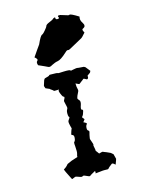

<svg xmlns="http://www.w3.org/2000/svg" viewBox="-141 -1048 881 1148"><g transform="rotate(-15 300.0 -474.5)"><path d="M391.6 -949.2C390.6 -949.2 378.9 -953.1 356.4 -960C348.6 -962.9 342.8 -963.9 337.9 -962.9C331.1 -963.9 330.1 -959 335 -950.2C336.9 -946.3 334 -944.3 326.2 -943.4C317.4 -942.4 312.5 -946.3 313.5 -958C305.7 -956.1 300.8 -954.1 297.9 -950.2C294.9 -947.3 286.1 -943.4 272.5 -937.5C257.8 -931.6 251 -925.8 250 -920.9C249 -917 246.1 -913.1 243.2 -909.2C227.5 -888.7 216.8 -877.9 210.9 -877C205.1 -875 194.3 -858.4 179.7 -825.2L158.2 -794.9C144.5 -774.4 135.7 -761.7 132.8 -757.8C146.5 -747.1 150.4 -739.3 143.6 -733.4C137.7 -728.5 136.7 -719.7 141.6 -707C171.9 -693.4 190.4 -685.5 197.3 -681.6C200.2 -680.7 202.1 -679.7 205.1 -679.7C210.9 -679.7 217.8 -682.6 225.6 -687.5C237.3 -693.4 249 -698.2 261.7 -700.2C274.4 -702.1 293.9 -714.8 320.3 -739.3C328.1 -747.1 334 -750 337.9 -748C341.8 -746.1 352.5 -751 370.1 -761.7C403.3 -780.3 422.9 -791 428.7 -793.9C434.6 -795.9 445.3 -806.6 460 -824.2C452.1 -837.9 450.2 -845.7 455.1 -847.7C459 -849.6 461.9 -851.6 464.8 -853.5C468.8 -856.4 470.7 -859.4 470.7 -864.3C471.7 -869.1 468.8 -876 463.9 -883.8C454.1 -897.5 452.1 -911.1 456.1 -923.8C424.8 -943.4 406.2 -952.1 401.4 -950.2C396.5 -948.2 393.6 -948.2 391.6 -949.2ZM280.3 -630.9C255.9 -629.9 244.1 -628.9 243.2 -630.9C242.2 -632.8 228.5 -633.8 200.2 -633.8H194.3C191.4 -633.8 190.4 -632.8 189.5 -630.9C188.5 -628.9 179.7 -625 162.1 -621.1C159.2 -620.1 157.2 -618.2 155.3 -614.3C153.3 -609.4 151.4 -607.4 152.3 -607.4C146.5 -590.8 144.5 -581.1 143.6 -580.1C142.6 -579.1 143.6 -573.2 148.4 -562.5L172.9 -551.8C171.9 -550.8 176.8 -547.9 186.5 -541C189.5 -539.1 191.4 -537.1 192.4 -535.2C192.4 -533.2 202.1 -533.2 221.7 -534.2C225.6 -535.2 225.6 -533.2 221.7 -530.3C218.8 -527.3 221.7 -516.6 230.5 -498C233.4 -491.2 236.3 -487.3 241.2 -485.4C246.1 -484.4 245.1 -477.5 237.3 -464.8C235.4 -460.9 235.4 -458 236.3 -455.1C237.3 -452.1 239.3 -441.4 244.1 -419.9C245.1 -416 244.1 -411.1 240.2 -405.3C236.3 -399.4 234.4 -387.7 236.3 -371.1C237.3 -365.2 238.3 -361.3 241.2 -360.4C244.1 -358.4 240.2 -352.5 231.4 -339.8C229.5 -336.9 228.5 -330.1 230.5 -320.3C232.4 -311.5 234.4 -300.8 237.3 -292C238.3 -289.1 237.3 -288.1 235.4 -285.2C233.4 -282.2 231.4 -273.4 226.6 -258.8C224.6 -254.9 226.6 -252 233.4 -250C240.2 -248 242.2 -238.3 239.3 -222.7C237.3 -214.8 235.4 -210 232.4 -209C229.5 -208 228.5 -199.2 230.5 -181.6C232.4 -158.2 232.4 -141.6 229.5 -133.8C226.6 -126 225.6 -119.1 226.6 -116.2C201.2 -107.4 188.5 -103.5 187.5 -103.5C186.5 -103.5 177.7 -99.6 161.1 -91.8C158.2 -89.8 155.3 -87.9 152.3 -83C149.4 -79.1 141.6 -72.3 128.9 -64.5C132.8 -55.7 135.7 -46.9 138.7 -42C141.6 -37.1 148.4 -23.4 159.2 -1C161.1 2 162.1 3.9 164.1 2.9C165 2 168.9 1 175.8 -2C180.7 -4.9 185.5 -5.9 191.4 -3.9C196.3 -2 202.1 0 210.9 2.9C219.7 5.9 225.6 5.9 228.5 2C231.4 -1 242.2 2.9 262.7 12.7C264.6 13.7 265.6 13.7 267.6 13.7C269.5 13.7 270.5 13.7 272.5 11.7C275.4 8.8 286.1 2.9 305.7 -7.8C306.6 -8.8 306.6 -6.8 307.6 -2.9C308.6 1 307.6 3.9 305.7 6.8C332 3.9 347.7 2 350.6 2C353.5 1 364.3 2 382.8 2C385.7 2 388.7 0 390.6 -3.9C392.6 -6.8 400.4 -12.7 414.1 -23.4C417 -25.4 421.9 -24.4 427.7 -19.5L435.5 -12.7C443.4 -33.2 447.3 -43.9 447.3 -45.9C447.3 -46.9 444.3 -57.6 439.5 -76.2L425.8 -87.9C424.8 -88.9 417 -91.8 402.3 -98.6C388.7 -103.5 381.8 -106.4 380.9 -107.4C379.9 -108.4 372.1 -106.4 357.4 -102.5C347.7 -116.2 342.8 -123 341.8 -123C342.8 -124 341.8 -130.9 338.9 -145.5C336.9 -155.3 335.9 -160.2 337.9 -162.1C339.8 -163.1 335.9 -173.8 328.1 -196.3C326.2 -199.2 326.2 -205.1 328.1 -211.9C329.1 -218.8 331.1 -228.5 335 -242.2C335.9 -247.1 334 -250 329.1 -252.9C324.2 -255.9 322.3 -264.6 325.2 -279.3C326.2 -283.2 328.1 -288.1 332 -292C335.9 -295.9 329.1 -300.8 314.5 -307.6C319.3 -314.5 323.2 -319.3 325.2 -321.3C327.1 -323.2 323.2 -328.1 316.4 -335.9C313.5 -337.9 314.5 -339.8 318.4 -343.8C322.3 -347.7 327.1 -357.4 331.1 -373C332 -378.9 330.1 -381.8 325.2 -382.8C320.3 -383.8 320.3 -393.6 327.1 -412.1C331.1 -424.8 331.1 -434.6 326.2 -440.4C321.3 -446.3 318.4 -449.2 318.4 -450.2C315.4 -453.1 317.4 -459 321.3 -469.7C326.2 -480.5 330.1 -488.3 333 -494.1C335 -498 335 -503.9 333 -509.8C331.1 -515.6 329.1 -526.4 329.1 -543.9C342.8 -537.1 350.6 -533.2 352.5 -535.2C354.5 -537.1 359.4 -541 366.2 -545.9C375 -551.8 378.9 -555.7 380.9 -557.6C382.8 -559.6 388.7 -557.6 399.4 -550.8C402.3 -548.8 405.3 -549.8 408.2 -552.7C411.1 -555.7 412.1 -561.5 411.1 -570.3L428.7 -583C429.7 -583 431.6 -586.9 434.6 -593.8C419.9 -612.3 413.1 -621.1 412.1 -622.1C411.1 -622.1 408.2 -624 403.3 -627C376 -628.9 362.3 -629.9 361.3 -630.9C361.3 -631.8 352.5 -629.9 335 -627C326.2 -624 321.3 -624 320.3 -627C319.3 -629.9 306.6 -631.8 280.3 -630.9Z"/></g></svg>

Font: Hermetico
Style: Regular
Weight: 400
Version: Version 1.0